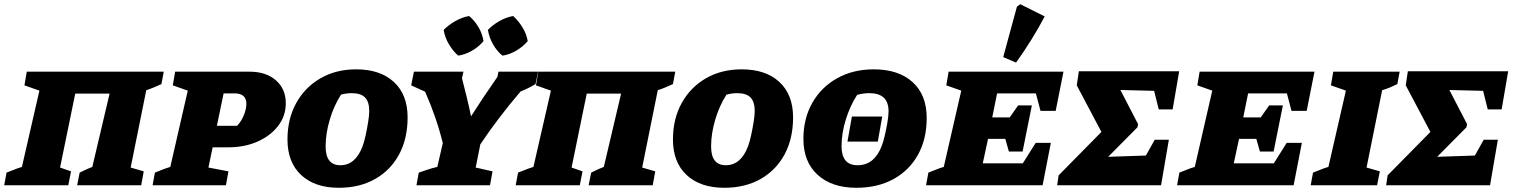

<svg xmlns="http://www.w3.org/2000/svg" viewBox="-43 -879 7189 911"><path d="M314 -435 242 -84 294 -66 281 0H-23L-12 -60Q5 -66 21.5 -73Q38 -80 61 -87L144 -449L73 -474L84 -539H734L723 -480Q705 -472 687.5 -464.5Q670 -457 651 -451L577 -84L639 -66L627 0H323L335 -60Q348 -66 360 -72Q372 -78 395 -87L477 -435Z M681 0 692 -60Q707 -66 724.5 -73Q742 -80 765 -87L848 -449L777 -474L788 -539H1140Q1219 -539 1266 -498Q1313 -457 1313 -389Q1313 -329 1277 -282Q1241 -235 1179.5 -207.5Q1118 -180 1040 -180H966L946 -84L1041 -66L1029 0ZM1070 -436H1018L986 -282H1082Q1102 -303 1114 -332.5Q1126 -362 1126 -386Q1126 -436 1070 -436Z M1565 12Q1451 12 1386 -48.5Q1321 -109 1321 -217Q1321 -315 1362.5 -390Q1404 -465 1477.5 -507.5Q1551 -550 1647 -550Q1761 -550 1826 -490Q1891 -430 1891 -322Q1891 -221 1850.5 -146Q1810 -71 1736.5 -29.5Q1663 12 1565 12ZM1572 -95Q1643 -95 1677 -184Q1685 -205 1692 -237.5Q1699 -270 1704 -301.5Q1709 -333 1709 -352Q1709 -396 1689 -416.5Q1669 -437 1626 -437Q1601 -437 1575 -430Q1541 -377 1521.5 -311Q1502 -245 1502 -184Q1502 -95 1572 -95Z M1933 0 1944 -60Q1963 -66 1984 -73.5Q2005 -81 2032 -87L2058 -200Q2043 -261 2022 -322Q2001 -383 1974 -444L1908 -474L1921 -539H2156L2149 -508Q2161 -461 2172 -416Q2183 -371 2192 -327Q2220 -371 2252 -419Q2284 -467 2317 -514L2322 -539H2510L2498 -480Q2463 -459 2427 -445Q2374 -383 2326 -320Q2278 -257 2236 -194L2214 -84L2294 -66L2282 0ZM2183 -803Q2210 -780 2228 -749Q2246 -718 2251 -684Q2230 -658 2197.5 -639Q2165 -620 2131 -615Q2106 -637 2087 -669Q2068 -701 2062 -737Q2086 -761 2117.5 -779Q2149 -797 2183 -803ZM2392 -803Q2418 -779 2436.5 -748.5Q2455 -718 2461 -684Q2439 -658 2407 -639Q2375 -620 2341 -615Q2315 -636 2296.5 -668.5Q2278 -701 2272 -737Q2295 -761 2326.5 -779Q2358 -797 2392 -803Z M2741 -435 2669 -84 2721 -66 2708 0H2404L2415 -60Q2432 -66 2448.5 -73Q2465 -80 2488 -87L2571 -449L2500 -474L2511 -539H3161L3150 -480Q3132 -472 3114.5 -464.5Q3097 -457 3078 -451L3004 -84L3066 -66L3054 0H2750L2762 -60Q2775 -66 2787 -72Q2799 -78 2822 -87L2904 -435Z M3394 12Q3280 12 3215 -48.5Q3150 -109 3150 -217Q3150 -315 3191.5 -390Q3233 -465 3306.5 -507.5Q3380 -550 3476 -550Q3590 -550 3655 -490Q3720 -430 3720 -322Q3720 -221 3679.5 -146Q3639 -71 3565.5 -29.5Q3492 12 3394 12ZM3401 -95Q3472 -95 3506 -184Q3514 -205 3521 -237.5Q3528 -270 3533 -301.5Q3538 -333 3538 -352Q3538 -396 3518 -416.5Q3498 -437 3455 -437Q3430 -437 3404 -430Q3370 -377 3350.5 -311Q3331 -245 3331 -184Q3331 -95 3401 -95Z M4020 12Q3904 12 3836.5 -49.5Q3769 -111 3769 -220Q3769 -317 3811.5 -391.5Q3854 -466 3929.5 -508Q4005 -550 4103 -550Q4220 -550 4287 -489.5Q4354 -429 4354 -319Q4354 -219 4312.5 -144.5Q4271 -70 4196 -29Q4121 12 4020 12ZM4026 -95Q4105 -95 4140 -185Q4147 -202 4154.5 -233.5Q4162 -265 4167.5 -297.5Q4173 -330 4173 -351Q4173 -437 4082 -437Q4054 -437 4024 -429Q3991 -378 3970.5 -313Q3950 -248 3950 -185Q3950 -95 4026 -95ZM3978 -207 3999 -326H4143L4122 -207Z M4351 0 4362 -60Q4381 -67 4399 -74.5Q4417 -82 4435 -87L4518 -449L4447 -474L4458 -539H5003L4966 -353H4894L4872 -436H4688L4665 -322H4748L4788 -379H4853L4809 -160H4744L4727 -220H4645L4620 -104H4810L4871 -201H4943L4904 0ZM4778 -582 4717 -608 4782 -847 4798 -859 4914 -801Q4854 -688 4778 -582Z M4973 0 4980 -47 5183 -253 5066 -474 5076 -541H5552L5521 -360H5455L5433 -448L5273 -452L5357 -290L5354 -275L5215 -135L5394 -141L5436 -216H5503L5466 0Z M5542 0 5553 -60Q5572 -67 5590 -74.5Q5608 -82 5626 -87L5709 -449L5638 -474L5649 -539H6194L6157 -353H6085L6063 -436H5879L5856 -322H5939L5979 -379H6044L6000 -160H5935L5918 -220H5836L5811 -104H6001L6062 -201H6134L6095 0Z M6176 0 6187 -60Q6206 -67 6224 -74.5Q6242 -82 6260 -87L6343 -449L6272 -474L6283 -539H6598L6587 -480Q6569 -471 6552 -464Q6535 -457 6515 -451L6441 -84L6504 -66L6491 0Z M6534 0 6541 -47 6744 -253 6627 -474 6637 -541H7113L7082 -360H7016L6994 -448L6834 -452L6918 -290L6915 -275L6776 -135L6955 -141L6997 -216H7064L7027 0Z"/></svg>

Font: Piazzolla SC ExtraBold
Style: Italic
Weight: 800
Italic angle: -11.3°
Designer: Juan Pablo del Peral
Foundry: Huerta Tipografica
Version: Version 1.330